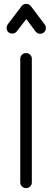

<svg xmlns="http://www.w3.org/2000/svg" viewBox="-20 -945 270 995"><path d="M92.8 -914.1 91.8 -913.1Q100.6 -924.8 116.2 -924.8Q131.3 -924.8 140.1 -913.1L211.9 -817.9Q217.8 -810.5 217.8 -799.8Q217.8 -784.7 206.1 -775.9Q198.7 -770 188 -770Q173.3 -770 164.1 -782.2L116.2 -846.2L66.9 -782.2Q57.1 -771 43.9 -771Q33.7 -771 24.9 -776.9Q14.2 -786.1 14.2 -799.8Q14.2 -810.1 20 -818.8ZM85 0V-640.1Q85 -652.8 93.8 -661.4Q102.5 -669.9 115.2 -669.9Q127.9 -669.9 136.5 -661.4Q145 -652.8 145 -640.1V0Q145 12.7 136.5 21.2Q127.9 29.8 115.2 29.8Q102.5 29.8 93.8 21.2Q85 12.7 85 0Z"/></svg>

Font: Beon
Style: Regular
Weight: 400
Designer: BSozoo
Foundry: BSozoo
Version: Version 1.001;PS 001.001;hotconv 1.0.70;makeotf.lib2.5.58329